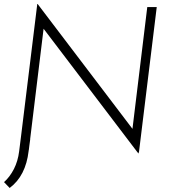

<svg xmlns="http://www.w3.org/2000/svg" viewBox="-62 -745 850 953"><path d="M625 17 144 -616 157 -624 81 0H34L123 -725H125L608 -89L593 -85L669 -710H716L628 8ZM88 -54 80 5Q73 66 49.5 112Q26 158 -14 188L-42 159Q-13 133 7 94Q27 55 33 6L45 -89Z"/></svg>

Font: Josefin Sans Thin Light
Style: Italic
Weight: 300
Italic angle: -7°
Version: Version 2.000